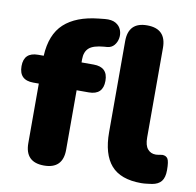

<svg xmlns="http://www.w3.org/2000/svg" viewBox="-80 -797 910 890"><g transform="rotate(10 374.5 -351.5)"><path d="M641 11Q544 11 499 -40.5Q454 -92 454 -196V-624Q454 -714 542 -714Q632 -714 632 -624V-202Q632 -165 646.5 -148Q661 -131 684 -131Q691 -131 699 -132.5Q707 -134 715 -135Q733 -135 741 -122.5Q749 -110 749 -69Q749 -34 735 -16.5Q721 1 692 6Q684 7 669 9Q654 11 641 11ZM183 9Q94 9 94 -81V-361H68Q1 -361 1 -427Q1 -492 68 -492H94Q99 -593 154.5 -644Q210 -695 315 -706L344 -709Q376 -712 395 -701Q414 -690 421 -671Q428 -652 424.5 -632.5Q421 -613 409 -599Q397 -585 377 -583L363 -582Q312 -578 292 -560Q272 -542 272 -507V-492H329Q396 -492 396 -427Q396 -361 329 -361H272V-81Q272 9 183 9Z"/></g></svg>

Font: Chiron GoRound TC H
Style: Regular
Weight: 900
Designer: Ryoko NISHIZUKA 西塚涼子 (kana, bopomofo & ideographs); Paul D. Hunt (Latin, Greek & Cyrillic); Sandoll Communications 산돌커뮤니
Foundry: Adobe
Version: Version 1.000;hotconv 1.1.1;makeotfexe 2.6.0